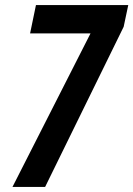

<svg xmlns="http://www.w3.org/2000/svg" viewBox="-20 -733 523 753"><path d="M29 0H157L465 -628L483 -713H121L98 -602H335Z"/></svg>

Font: Noto Sans ExtraCondensed
Style: Bold Italic
Weight: 700
Width: 2
Italic angle: -12°
Designer: Monotype Design Team
Foundry: Monotype Imaging Inc.
Version: Version 2.013